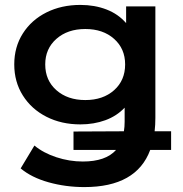

<svg xmlns="http://www.w3.org/2000/svg" viewBox="-20 -560 744 781"><path d="M676 50H591Q535 201 323 201Q247 201 177.5 181.5Q108 162 64 125L120 32Q156 62 209 79.5Q262 97 317 97Q410 97 452 50H279V-25L484 -26Q487 -44 487 -65V-122Q455 -88 408.5 -71Q362 -54 307 -54Q230 -54 169 -85Q108 -116 73 -171.5Q38 -227 38 -298Q38 -369 73 -424Q108 -479 169 -509.5Q230 -540 307 -540Q365 -540 413 -521.5Q461 -503 493 -466V-534H612V-81Q612 -52 609 -26H676ZM489 -298Q489 -362 444 -402Q399 -442 327 -442Q255 -442 209.5 -402Q164 -362 164 -298Q164 -233 209.5 -193Q255 -153 327 -153Q399 -153 444 -193Q489 -233 489 -298Z"/></svg>

Font: CMG Sans SemiBold
Style: Regular
Weight: 600
Designer: Julieta Ulanovsky
Foundry: Julieta Ulanovsky
Version: Version 7.200